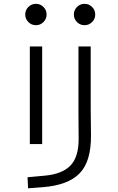

<svg xmlns="http://www.w3.org/2000/svg" viewBox="-20 -764 626 1018"><path d="M128.9 234.4 126 175.8 215.8 167.5Q310.5 159.2 354.2 113Q397.9 66.9 397 -30.3L396 -170.9V-517.6H460.9V-187.5L462.4 -45.9Q463.4 92.3 401.9 155.3Q340.3 218.3 206.1 228.5ZM138.2 0V-517.6H203.6V0ZM170.4 -630.4Q147 -630.4 130.4 -647Q113.8 -663.6 113.8 -687Q113.8 -710.4 130.4 -727.1Q147 -743.7 170.4 -743.7Q193.8 -743.7 210.4 -727.1Q227.1 -710.4 227.1 -687Q227.1 -663.6 210.4 -647Q193.8 -630.4 170.4 -630.4ZM428.2 -630.4Q404.8 -630.4 388.2 -647Q371.6 -663.6 371.6 -687Q371.6 -710.4 388.2 -727.1Q404.8 -743.7 428.2 -743.7Q451.7 -743.7 468.3 -727.1Q484.9 -710.4 484.9 -687Q484.9 -663.6 468.3 -647Q451.7 -630.4 428.2 -630.4Z"/></svg>

Font: Cascadia Code NF Light
Style: Regular
Weight: 300
Monospace: yes
Designer: Aaron Bell
Foundry: Saja Typeworks
Version: Version 2404.023; ttfautohint (v1.8.4)